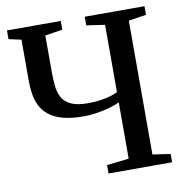

<svg xmlns="http://www.w3.org/2000/svg" viewBox="-82 -821 865 900"><g transform="rotate(-10 350.0 -371.5)"><path d="M467.5 -320Q430.5 -303 383.2 -293.5Q336 -284 293.5 -284Q234.5 -284 194.2 -295.5Q154 -307 129.2 -327.2Q104.5 -347.5 91.5 -374.2Q78.5 -401 74 -431.8Q69.5 -462.5 69.5 -494V-688.5L10 -701.5V-743H266V-701.5L183 -688.5V-520Q183 -482.5 186 -450.2Q189 -418 202 -393.5Q215 -369 244.2 -355Q273.5 -341 325.5 -341Q357 -341 384 -345Q411 -349 432.5 -355.2Q454 -361.5 467.5 -368.5V-689L380 -702V-743H664.5V-702L580.5 -689V-52L665 -39.5V0H362.5V-40L467.5 -52Z"/></g></svg>

Font: Merriweather 60pt Medium
Style: Regular
Weight: 500
Version: Version 2.100